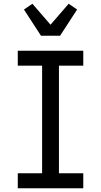

<svg xmlns="http://www.w3.org/2000/svg" viewBox="-20 -1006 540 1026"><path d="M75 0V-80H205V-655H75V-735H425V-655H295V-80H425V0ZM199 -815 108 -955 153 -986 250 -874 347 -986 392 -955 301 -815Z"/></svg>

Font: Iosevka SS18 Medium
Style: Regular
Weight: 500
Monospace: yes
Designer: Belleve Invis
Foundry: Belleve Invis
Version: Version 25.1.1; ttfautohint (v1.8.4)